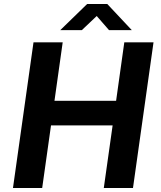

<svg xmlns="http://www.w3.org/2000/svg" viewBox="-20 -933 797 953"><path d="M44.4 0 146.3 -723H291.2L250.4 -432.8H556.3L597 -723H742L640.1 0H495.2L539 -310.6H233.2L189.4 0ZM279.2 -783.5 412.6 -913.2H512.4L634.2 -783.5H521.1L460.1 -853.5L386.2 -783.5Z"/></svg>

Font: Public Sans Thin
Style: Italic
Weight: 100
Italic angle: -8°
Designer: The Public Sans project authors (U.S. Web Design System). Libre Franklin designed by Pablo Impallari and Rodrigo Fuenzal
Version: Version 2.000